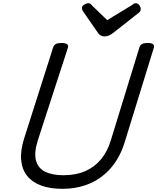

<svg xmlns="http://www.w3.org/2000/svg" viewBox="-20 -1163 984 1202"><path d="M370 19Q293 19 237.5 -1.5Q182 -22 150 -62Q118 -102 112.5 -161Q107 -220 131 -296L313 -867Q318 -881 329.5 -887.5Q341 -894 365 -894Q388 -894 399 -887Q410 -880 405 -864L217 -285Q192 -206 205.5 -157.5Q219 -109 263.5 -87.5Q308 -66 377 -66Q455 -66 513.5 -91.5Q572 -117 612.5 -166Q653 -215 674 -285L853 -867Q858 -881 869.5 -887.5Q881 -894 904 -894Q952 -894 943 -864L761 -274Q732 -179 676 -113.5Q620 -48 543 -14.5Q466 19 370 19ZM830 -1143Q842 -1143 851.5 -1131Q861 -1119 861 -1108Q861 -1098 858 -1093Q855 -1088 850 -1084L690 -958Q675 -946 661.5 -940.5Q648 -935 632 -935Q619 -935 608.5 -942Q598 -949 590 -962L500 -1092Q495 -1100 494 -1105Q493 -1110 493 -1114Q493 -1126 508 -1134.5Q523 -1143 532 -1143Q543 -1143 547.5 -1138Q552 -1133 558 -1127L651 -1037L801 -1128Q808 -1132 814.5 -1137.5Q821 -1143 830 -1143Z"/></svg>

Font: Playwrite HR
Style: Regular
Weight: 400
Designer: Veronika Burian, José Scaglione
Foundry: TypeTogether
Version: Version 1.002